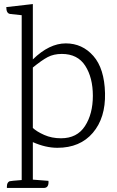

<svg xmlns="http://www.w3.org/2000/svg" viewBox="-20 -714 578 947"><path d="M142 -421Q223 -500 304.5 -500Q386 -500 440.5 -438Q495 -376 498 -254.5Q501 -133 438 -59Q375 15 263 15Q205 15 142 -13V172L219 178Q222 213 196 213H14V206Q14 186 27 180Q34 178 87 174V-639L31 -645Q11 -647 11 -679L142 -694ZM281 -32Q360 -32 399 -92Q438 -152 438 -241.5Q438 -331 400.5 -389.5Q363 -448 285 -448Q245 -448 215.5 -432.5Q186 -417 142 -381V-83Q161 -65 198 -48.5Q235 -32 281 -32Z"/></svg>

Font: Karma Light
Style: Regular
Weight: 300
Designer: Joana Correia
Foundry: Indian Type Foundry
Version: Version 1.202;PS 1.0;hotconv 1.0.78;makeotf.lib2.5.61930; tt